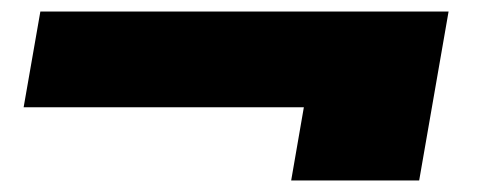

<svg xmlns="http://www.w3.org/2000/svg" viewBox="-20 -468 834 333"><path d="M21 -282 50 -448H758L707 -155H485L507 -282Z"/></svg>

Font: Poppins Black
Style: Italic
Weight: 900
Italic angle: -10°
Designer: Ninad Kale (Devanagari), Jonny Pinhorn (Latin)
Foundry: Indian Type Foundry
Version: Version 3.200;PS 1.000;hotconv 16.6.54;makeotf.lib2.5.65590